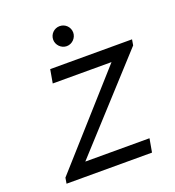

<svg xmlns="http://www.w3.org/2000/svg" viewBox="-153 -989 1012 1109"><g transform="rotate(-20 353.0 -434.5)"><path d="M338.9 -869.1C304.7 -869.1 277.3 -841.8 277.3 -807.6C277.3 -775.4 304.7 -746.1 338.9 -746.1C373 -746.1 400.4 -775.4 400.4 -807.6C400.4 -841.8 373 -869.1 338.9 -869.1ZM203.1 -654.3 188.5 -571.3H549.8L71.3 -35.2L65.4 0H590.8L605.5 -83H210.9L700.2 -619.1L706.1 -654.3Z"/></g></svg>

Font: Sen-gleads
Style: Italic
Weight: 400
Designer: Kosal Sen, Philatype
Foundry: Philatype
Version: Version 1.004; ttfautohint (v1.8.3)